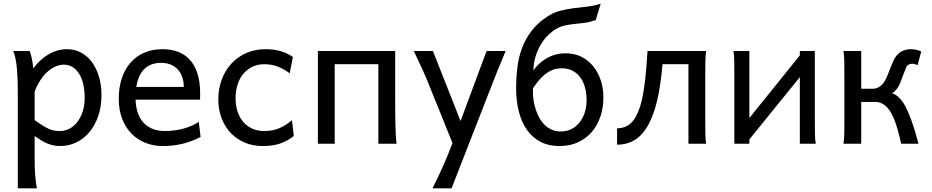

<svg xmlns="http://www.w3.org/2000/svg" viewBox="-20 -772 5006 1031"><path d="M166 -127Q190.9 -109.4 209.2 -97.9Q227.5 -86.4 242.7 -79.8Q257.8 -73.2 271.7 -70.8Q285.6 -68.4 302.7 -68.4Q328.6 -68.4 352.3 -80.6Q376 -92.8 394.3 -116Q412.6 -139.2 423.6 -172.1Q434.6 -205.1 434.6 -246.6Q434.6 -287.1 427 -320.1Q419.4 -353 404.8 -376.2Q390.1 -399.4 369.4 -412.1Q348.6 -424.8 322.3 -424.8Q301.3 -424.8 279.3 -415.5Q257.3 -406.2 236.6 -388.2Q215.8 -370.1 197.8 -343Q179.7 -315.9 166 -280.8ZM75.7 -236.8Q75.7 -282.2 75 -321Q74.2 -359.9 71.8 -392.3Q69.3 -424.8 64.5 -451.2Q59.6 -477.5 51.3 -498H139.2Q144.5 -485.4 149.9 -462.2Q155.3 -439 158.7 -405.3Q175.8 -427.7 196 -446.8Q216.3 -465.8 239 -479.2Q261.7 -492.7 286.9 -500.2Q312 -507.8 339.4 -507.8Q380.9 -507.8 415.3 -489.5Q449.7 -471.2 473.9 -438.2Q498 -405.3 511.5 -360.1Q524.9 -314.9 524.9 -261.2Q524.9 -198.7 507.3 -148.2Q489.7 -97.7 459.7 -62Q429.7 -26.4 389.2 -7.1Q348.6 12.2 302.7 12.2Q283.2 12.2 265.9 8.3Q248.5 4.4 232.2 -2.4Q215.8 -9.3 199.7 -19.3Q183.6 -29.3 166 -41.5V73.2Q166 102.5 166.7 126.2Q167.5 149.9 168.9 169.9Q170.4 189.9 172.9 206.8Q175.3 223.6 178.2 239.3H75.7Z M708 -236.8Q709.5 -193.8 721.4 -162.1Q733.4 -130.4 754.2 -109.6Q774.9 -88.9 803 -78.6Q831.1 -68.4 864.3 -68.4Q911.6 -68.4 957 -79.1Q1002.4 -89.8 1047.4 -117.2L1057.1 -36.6Q1031.2 -23.4 1006.3 -14.2Q981.4 -4.9 956.5 1Q931.6 6.8 906 9.5Q880.4 12.2 852.1 12.2Q805.2 12.2 762.7 -4.2Q720.2 -20.5 688 -52.5Q655.8 -84.5 636.7 -131.8Q617.7 -179.2 617.7 -241.7Q617.7 -302.2 634 -351.3Q650.4 -400.4 680.7 -435.3Q710.9 -470.2 754.4 -489Q797.9 -507.8 852.1 -507.8Q892.1 -507.8 922.9 -498.3Q953.6 -488.8 976.1 -471.9Q998.5 -455.1 1013.7 -432.6Q1028.8 -410.2 1037.8 -384.3Q1046.9 -358.4 1050.8 -330.3Q1054.7 -302.2 1054.7 -274.9V-255.9Q1054.7 -243.7 1054.2 -236.8ZM966.8 -305.2Q966.8 -336.4 957.8 -360.6Q948.7 -384.8 932.4 -401.4Q916 -418 893.6 -426.3Q871.1 -434.6 844.7 -434.6Q791 -434.6 756.8 -403.1Q722.7 -371.6 711.9 -305.2Z M1535.6 -378.4Q1502.4 -402.8 1469.7 -415Q1437 -427.2 1398.9 -427.2Q1366.2 -427.2 1338.1 -414.8Q1310.1 -402.3 1289.3 -378.9Q1268.6 -355.5 1256.8 -321.3Q1245.1 -287.1 1245.1 -244.1Q1245.1 -204.6 1255.9 -172.4Q1266.6 -140.1 1286.6 -116.9Q1306.6 -93.8 1335 -81.1Q1363.3 -68.4 1398.9 -68.4Q1443.4 -68.4 1479.5 -83.5Q1515.6 -98.6 1547.9 -127L1557.6 -41.5Q1539.1 -27.3 1520.8 -17.3Q1502.4 -7.3 1482.4 -0.7Q1462.4 5.9 1439.5 9Q1416.5 12.2 1389.2 12.2Q1339.8 12.2 1296.9 -5.1Q1253.9 -22.5 1221.7 -55.2Q1189.5 -87.9 1170.9 -134.3Q1152.3 -180.7 1152.3 -239.3Q1152.3 -294.4 1170.2 -343.3Q1188 -392.1 1220.9 -428.7Q1253.9 -465.3 1301 -486.6Q1348.1 -507.8 1406.2 -507.8Q1455.1 -507.8 1490.5 -496.3Q1525.9 -484.9 1552.7 -466.3Z M2102.1 -239.3Q2102.1 -203.6 2102.3 -168.9Q2102.5 -134.3 2103.3 -103Q2104 -71.8 2105.5 -45.4Q2106.9 -19 2109.4 0H2011.7V-427.2H1777.3V0H1687V-498H2102.1Z M2404.8 239.3H2302.2Q2315.9 212.9 2329.8 183.6Q2343.8 154.3 2357.2 124.3Q2370.6 94.2 2382.8 64.7Q2395 35.2 2405.3 7.8L2409.7 -3.9L2280.3 -324.7Q2267.1 -357.9 2248.3 -399.4Q2229.5 -440.9 2202.1 -498H2304.7L2453.1 -122.1L2592.8 -498H2695.3Q2670.9 -441.4 2654.5 -400.1Q2638.2 -358.9 2625 -325.2Z M2995.6 -405.3Q2968.3 -405.3 2946 -396Q2923.8 -386.7 2905 -371.6Q2886.2 -356.4 2870.6 -336.9Q2855 -317.4 2841.8 -297.4V-275.9Q2841.8 -254.9 2845.5 -231.2Q2849.1 -207.5 2856.7 -184.3Q2864.3 -161.1 2876 -139.6Q2887.7 -118.2 2904.3 -101.8Q2920.9 -85.4 2942.4 -75.7Q2963.9 -65.9 2990.7 -65.9Q3022 -65.9 3047.6 -78.6Q3073.2 -91.3 3091.6 -114Q3109.9 -136.7 3119.9 -167.5Q3129.9 -198.2 3129.9 -234.4Q3129.9 -265.6 3122.8 -296.1Q3115.7 -326.7 3100.1 -350.8Q3084.5 -375 3058.6 -390.1Q3032.7 -405.3 2995.6 -405.3ZM3220.2 -249Q3220.2 -196.8 3205.1 -149.4Q3189.9 -102.1 3160.2 -66.2Q3130.4 -30.3 3086.2 -9Q3042 12.2 2983.4 12.2Q2926.3 12.2 2882.8 -10.3Q2839.4 -32.7 2810.3 -73.5Q2781.2 -114.3 2766.4 -171.4Q2751.5 -228.5 2751.5 -297.9Q2751.5 -354.5 2758.1 -409.2Q2764.6 -463.9 2783 -513.4Q2801.3 -563 2834.2 -606.2Q2867.2 -649.4 2919.9 -683.6Q2953.1 -705.1 2987.8 -714.1Q3022.5 -723.1 3058.3 -727.8Q3094.2 -732.4 3131.1 -736.3Q3168 -740.2 3205.6 -752L3178.7 -664.1Q3146.5 -652.8 3118.2 -649.2Q3089.8 -645.5 3063.7 -643.1Q3037.6 -640.6 3013.2 -635.3Q2988.8 -629.9 2963.9 -615.2Q2942.9 -602.5 2921.9 -581.8Q2900.9 -561 2884 -533Q2867.2 -504.9 2856.2 -470Q2845.2 -435.1 2844.2 -394Q2856.4 -411.6 2873.8 -428.2Q2891.1 -444.8 2913.1 -457.8Q2935.1 -470.7 2961.2 -478.3Q2987.3 -485.8 3017.6 -485.8Q3065.4 -485.8 3103 -466.6Q3140.6 -447.3 3166.7 -414.6Q3192.9 -381.8 3206.5 -338.9Q3220.2 -295.9 3220.2 -249Z M3537.6 -427.2Q3532.7 -370.1 3525.6 -322.5Q3518.6 -274.9 3509.5 -235.6Q3500.5 -196.3 3489 -164.6Q3477.5 -132.8 3464.4 -107.4Q3433.1 -48.3 3390.6 -21.7Q3348.1 4.9 3293.5 4.9V-83Q3307.6 -83 3321.8 -86.2Q3335.9 -89.4 3349.1 -96.9Q3362.3 -104.5 3374.3 -117.2Q3386.2 -129.9 3396 -148.9Q3407.7 -170.9 3416.7 -198.5Q3425.8 -226.1 3433.1 -266.1Q3440.4 -306.2 3446.3 -362.3Q3452.1 -418.5 3457 -498H3772Q3768.1 -477.5 3767.6 -439.7Q3767.1 -401.9 3767.1 -351.6V-146.5Q3767.1 -89.8 3767.6 -54.4Q3768.1 -19 3772 0H3676.8V-427.2Z M4003.9 -498V-138.2L4274.9 -474.6V-498H4355.5V-148.9Q4355.5 -98.1 4356 -59.3Q4356.4 -20.5 4360.4 0H4274.9V-357.9L4003.9 -23.4V0H3923.3V-349.1Q3923.3 -399.9 3922.9 -438.7Q3922.4 -477.5 3918.5 -498Z M4604.5 -295.4H4665.5Q4673.8 -295.4 4683.1 -297.6Q4692.4 -299.8 4701.7 -305.7Q4710.9 -311.5 4719.7 -321.3Q4728.5 -331.1 4736.3 -346.7Q4742.7 -359.4 4749.5 -377L4763.2 -412.1Q4770 -429.7 4777.3 -445.6Q4784.7 -461.4 4792.5 -471.2Q4806.6 -489.3 4826.2 -498.5Q4845.7 -507.8 4873 -507.8Q4887.2 -507.8 4901.4 -504.4Q4915.5 -501 4926.8 -495.6L4907.2 -422.4Q4901.4 -424.8 4893.8 -427.2Q4886.2 -429.7 4877.9 -429.7Q4868.7 -429.7 4859.6 -425Q4850.6 -420.4 4846.2 -410.2Q4839.4 -394.5 4830.6 -371.1Q4821.8 -347.7 4812 -322.3Q4805.2 -305.7 4794.7 -293Q4784.2 -280.3 4770.5 -271Q4785.6 -266.6 4801 -253.7Q4816.4 -240.7 4829.1 -222.2Q4842.3 -202.1 4853.8 -176.3Q4865.2 -150.4 4875.5 -121.3Q4885.7 -92.3 4894.8 -61.3Q4903.8 -30.3 4912.1 0H4819.3Q4810.5 -38.6 4802.2 -68.6Q4793.9 -98.6 4785.2 -122.1Q4776.4 -145.5 4766.8 -162.6Q4757.3 -179.7 4746.1 -192.9Q4733.9 -207 4717 -215.8Q4700.2 -224.6 4680.2 -224.6H4604.5V0H4509.3Q4513.2 -20.5 4513.7 -59.3Q4514.2 -98.1 4514.2 -148.9V-349.1Q4514.2 -399.9 4513.7 -438.7Q4513.2 -477.5 4509.3 -498H4604.5Z"/></svg>

Font: Andika CyrE
Style: Regular
Weight: 400
Designer: Victor Gaultney, Annie Olsen, Julie Remington, Don Collingsworth, Eric Hays, Becca Hirsbrunner
Foundry: SIL International
Version: Version 5.000